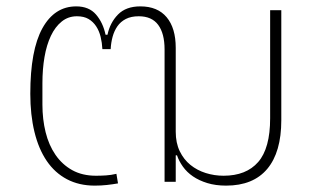

<svg xmlns="http://www.w3.org/2000/svg" viewBox="-20 -570 986 602"><path d="M277 12Q228 12 190 -8Q152 -28 126.5 -65.5Q101 -103 88 -156.5Q75 -210 75 -276Q75 -413 113 -481.5Q151 -550 219 -550Q259 -550 281 -524.5Q303 -499 311 -461H317Q325 -499 350 -524.5Q375 -550 420 -550Q474 -550 502.5 -516Q531 -482 531 -420V-157Q531 -122 543.5 -96Q556 -70 577 -53Q598 -36 625 -27.5Q652 -19 681 -19Q752 -19 789.5 -62Q827 -105 827 -199V-538H862V-193Q862 -93 818 -40.5Q774 12 689 12Q656 12 630 4Q604 -4 585 -17Q566 -30 553.5 -47.5Q541 -65 535 -83H531V0H496V-415Q496 -465 476 -492Q456 -519 415 -519Q391 -519 374.5 -510.5Q358 -502 348 -487.5Q338 -473 333 -454.5Q328 -436 327 -416H301Q300 -436 295.5 -454.5Q291 -473 281.5 -487.5Q272 -502 257.5 -510.5Q243 -519 221 -519Q194 -519 173.5 -502.5Q153 -486 139.5 -457.5Q126 -429 119.5 -391Q113 -353 113 -309V-242Q113 -196 123 -155.5Q133 -115 154 -84.5Q175 -54 206.5 -36.5Q238 -19 281 -19Q296 -19 312 -20Q328 -21 345 -25L350 5Q333 8 315 10Q297 12 277 12Z"/></svg>

Font: IBM Plex Sans Thai ExtLt
Style: Regular
Weight: 200
Designer: Mike Abbink, Paul van der Laan, Pieter van Rosmalen, Ben Mitchell, Mark Frömberg
Foundry: Bold Monday
Version: Version 1.2